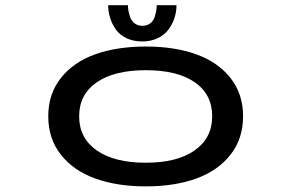

<svg xmlns="http://www.w3.org/2000/svg" viewBox="-20 -686 1090 718"><path d="M640 -666.5Q640 -642 632.5 -619Q625 -596 610.2 -575.8Q595.5 -555.5 570 -543.2Q544.5 -531 511.5 -531Q478.5 -531 453 -543.2Q427.5 -555.5 413.2 -575.8Q399 -596 391.8 -619Q384.5 -642 384.5 -666.5H458.5Q458.5 -657 460.2 -646.2Q462 -635.5 467 -621.5Q472 -607.5 483.8 -598.5Q495.5 -589.5 512.5 -589.5Q529.5 -589.5 541.2 -598.2Q553 -607 557.8 -621Q562.5 -635 564.2 -645.8Q566 -656.5 566 -666.5ZM525.5 11Q417.5 11 336 -18.5Q254.5 -48 207.5 -107.8Q160.5 -167.5 160.5 -251Q160.5 -335 207.8 -394.5Q255 -454 336.2 -483Q417.5 -512 525.5 -512Q633 -512 714.2 -482.8Q795.5 -453.5 842.2 -394Q889 -334.5 889 -251Q889 -167.5 842.2 -107.8Q795.5 -48 714.2 -18.5Q633 11 525.5 11ZM525.5 -77.5Q643 -77.5 708.2 -123.8Q773.5 -170 773.5 -251Q773.5 -333 708.5 -378.2Q643.5 -423.5 525.5 -423.5Q407.5 -423.5 341.8 -378.2Q276 -333 276 -251Q276 -169.5 341.8 -123.5Q407.5 -77.5 525.5 -77.5Z"/></svg>

Font: League Mono Extended
Style: Regular
Weight: 400
Width: 9
Designer: Tyler Finck
Foundry: The League of Moveable Type / Tyler Finck
Version: Version 2.210